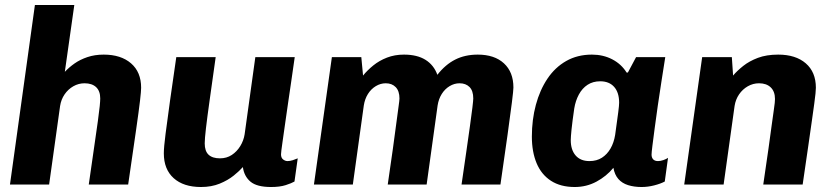

<svg xmlns="http://www.w3.org/2000/svg" viewBox="-20 -740 3338 770"><path d="M20 0 120 -720H278L240 -452Q257 -470 279 -485.5Q301 -501 330.5 -511Q360 -521 396 -521Q465 -521 505.5 -486Q546 -451 546 -388Q546 -375 541.5 -336Q537 -297 525.5 -217Q514 -137 494 0H336Q349 -91 358 -153Q367 -215 372.5 -254.5Q378 -294 380 -315Q382 -336 382 -345Q382 -375 365.5 -390.5Q349 -406 319 -406Q295 -406 274 -394Q253 -382 239 -361.5Q225 -341 221 -315L177 0Z M786 10Q716 10 676.5 -25.5Q637 -61 637 -125Q637 -149 644 -203.5Q651 -258 662 -337Q673 -416 687 -511H845Q831 -411 821 -340Q811 -269 806 -226Q801 -183 801 -165Q801 -134 816.5 -119.5Q832 -105 862 -105Q889 -105 909.5 -118.5Q930 -132 943.5 -154Q957 -176 961 -201L1004 -511H1162Q1155 -461 1148.5 -417Q1142 -373 1136.5 -335Q1131 -297 1126.5 -265.5Q1122 -234 1118.5 -209.5Q1115 -185 1112.5 -167Q1110 -149 1108.5 -137.5Q1107 -126 1107 -121Q1107 -107 1115.5 -100.5Q1124 -94 1133 -94Q1143 -94 1154 -97.5Q1165 -101 1174 -105L1161 -12Q1149 -5 1125.5 2.5Q1102 10 1067 10Q1010 10 984.5 -11.5Q959 -33 954 -70Q941 -55 917.5 -36Q894 -17 861 -3.5Q828 10 786 10Z M1239 0 1311 -511H1429L1436 -437Q1453 -458 1477 -477.5Q1501 -497 1532 -509Q1563 -521 1600 -521Q1653 -521 1686.5 -500Q1720 -479 1734 -440Q1766 -481 1805.5 -501Q1845 -521 1896 -521Q1963 -521 2001 -486Q2039 -451 2039 -389Q2039 -378 2033 -330Q2027 -282 2015.5 -199.5Q2004 -117 1987 0H1831Q1841 -68 1849.5 -127.5Q1858 -187 1864.5 -233Q1871 -279 1874.5 -308.5Q1878 -338 1878 -345Q1878 -376 1863 -391Q1848 -406 1823 -406Q1802 -406 1783 -394.5Q1764 -383 1751.5 -363Q1739 -343 1735 -317L1691 0H1535Q1547 -81 1555.5 -142.5Q1564 -204 1569.5 -246.5Q1575 -289 1578.5 -313.5Q1582 -338 1582 -345Q1582 -375 1567 -390.5Q1552 -406 1527 -406Q1506 -406 1487 -394.5Q1468 -383 1455.5 -363Q1443 -343 1439 -317L1395 0Z M2285 10Q2228 10 2189.5 -15Q2151 -40 2132 -85.5Q2113 -131 2113 -192Q2113 -260 2129 -319.5Q2145 -379 2175.5 -424.5Q2206 -470 2251 -495.5Q2296 -521 2354 -521Q2399 -521 2435.5 -502Q2472 -483 2493 -449H2498L2531 -511H2648Q2641 -466 2633 -415.5Q2625 -365 2618 -316Q2611 -267 2605.5 -225.5Q2600 -184 2596.5 -156Q2593 -128 2593 -120Q2593 -108 2599.5 -101Q2606 -94 2619 -94Q2629 -94 2640.5 -98Q2652 -102 2659 -107L2646 -12Q2629 -3 2603.5 3.5Q2578 10 2553 10Q2523 10 2499 2.5Q2475 -5 2460 -22Q2445 -39 2440 -67Q2412 -33 2372 -11.5Q2332 10 2285 10ZM2344 -94Q2373 -94 2394 -107.5Q2415 -121 2428.5 -144.5Q2442 -168 2447 -199Q2456 -263 2459.5 -290.5Q2463 -318 2463 -328Q2463 -369 2443 -391.5Q2423 -414 2387 -414Q2358 -414 2336.5 -400Q2315 -386 2301.5 -361Q2288 -336 2283 -305Q2275 -250 2272 -220Q2269 -190 2269 -178Q2269 -139 2288.5 -116.5Q2308 -94 2344 -94Z M2724 0 2796 -511H2915L2920 -437Q2936 -456 2960.5 -475.5Q2985 -495 3019.5 -508Q3054 -521 3101 -521Q3171 -521 3211.5 -486Q3252 -451 3252 -388Q3252 -380 3250.5 -365Q3249 -350 3245.5 -324Q3242 -298 3236 -256Q3230 -214 3221 -151Q3212 -88 3199 0H3041Q3054 -86 3062 -144.5Q3070 -203 3075 -239.5Q3080 -276 3083 -296.5Q3086 -317 3087 -327Q3088 -337 3088 -343Q3088 -373 3071 -389.5Q3054 -406 3024 -406Q3000 -406 2979 -394Q2958 -382 2944 -361.5Q2930 -341 2926 -315L2882 0Z"/></svg>

Font: Chivo Medium
Style: Bold Italic
Weight: 700
Italic angle: -8.05°
Version: Version 2.002